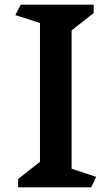

<svg xmlns="http://www.w3.org/2000/svg" viewBox="-20 -806 480 826"><path d="M372 0H58V-36L152 -110V-707L46 -741L69 -786H383V-750L288 -675V-80L394 -45Z"/></svg>

Font: InknutAntiqua
Style: Medium
Weight: 500
Designer: Claus Eggers Srensen
Foundry: Claus Eggers Srensen
Version: Version 1.000; ttfautohint (v1.2) -l 7 -r 28 -G 50 -x 13 -D 